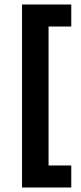

<svg xmlns="http://www.w3.org/2000/svg" viewBox="-20 -715 361 854"><path d="M78 119V-695H297V-597H196V21H297V119Z"/></svg>

Font: Bricolage Grotesque 10pt SemiBold
Style: Regular
Weight: 600
Designer: Mathieu Triay
Foundry: Atelier Triay
Version: Version 1.000; ttfautohint (v1.8.4.7-5d5b);gftools[0.9.29]